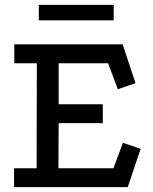

<svg xmlns="http://www.w3.org/2000/svg" viewBox="-20 -772 633 792"><path d="M39 -589H486L539 -429L466 -404L426 -511H222V-342H404V-264H222L221 -78H448L487 -183L560 -158L507 0H38V-78H131L132 -511H39ZM140 -752H449V-688H140Z"/></svg>

Font: Podkova Medium
Style: Regular
Weight: 500
Designer: Ilya Yudin
Foundry: Cyreal (www.cyreal.org)
Version: Version 2.103